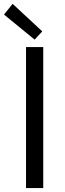

<svg xmlns="http://www.w3.org/2000/svg" viewBox="-41 -960 333 980"><path d="M91.8 -719.7H179.7V0H91.8ZM-20.5 -885.7 23.4 -940.4 174.8 -799.8 135.7 -757.8Z"/></svg>

Font: Reddit Sans Chocolate
Style: Regular
Weight: 400
Designer: Stephen Hutchings
Foundry: Reddit
Version: Version 1.013